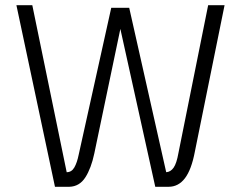

<svg xmlns="http://www.w3.org/2000/svg" viewBox="-20 -717 929 737"><path d="M104 -697 236 -56Q255 -56 265.5 -74.5Q276 -93 282 -123L407 -687H476L618 -56Q635 -57 646.5 -73.5Q658 -90 665 -130L779 -697H842L728 -135Q715 -66 690 -33Q665 0 627 0H576L442 -606L342 -128Q330 -71 307.5 -36Q285 -1 246 0H191L43 -697Z"/></svg>

Font: Panefresco 250wt
Style: Regular
Weight: 300
Version: Version 1.000